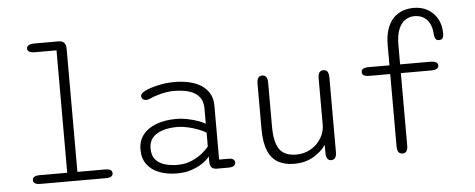

<svg xmlns="http://www.w3.org/2000/svg" viewBox="-51 -903 2578 1042"><g transform="rotate(-5 1238.0 -382.0)"><path d="M130 0Q110.5 0 101.2 -6.2Q92 -12.5 92 -23.5Q92 -35.5 101.2 -41.5Q110.5 -47.5 130 -47.5H281V-714.5H164Q143.5 -714.5 133 -720.5Q122.5 -726.5 122.5 -738Q122.5 -749 133 -755.5Q143.5 -762 164 -762H295.5Q315.5 -762 326 -751.5Q336.5 -741 336.5 -720.5V-47.5H488Q507.5 -47.5 516.8 -41.5Q526 -35.5 526 -23.5Q526 -12.5 516.8 -6.2Q507.5 0 488 0Z M1093 1Q1073.5 1 1064.8 -7.8Q1056 -16.5 1054.5 -32L1054 -69Q1043.5 -54 1018.8 -36Q994 -18 957.5 -5Q921 8 875.5 8Q822 8 779.5 -8Q737 -24 712.5 -56.5Q688 -89 688 -138.5Q688 -185.5 714 -218.8Q740 -252 786.8 -269.5Q833.5 -287 895 -287Q927 -287 959.2 -280.2Q991.5 -273.5 1017 -264Q1042.5 -254.5 1053.5 -246.5V-330Q1053.5 -364.5 1039.2 -386.2Q1025 -408 1001.8 -419.5Q978.5 -431 951.2 -435.2Q924 -439.5 897.5 -439.5Q863.5 -439.5 827 -430.5Q790.5 -421.5 767.5 -410.5Q760.5 -407 754.2 -405.5Q748 -404 743 -404Q731.5 -404 724.2 -410.5Q717 -417 717 -426.5Q717 -435.5 724.5 -442.2Q732 -449 744 -455Q770.5 -467.5 813.5 -477.5Q856.5 -487.5 906 -487.5Q940.5 -487.5 976.2 -480.5Q1012 -473.5 1041.8 -456.8Q1071.5 -440 1090 -411.5Q1108.5 -383 1108.5 -340V-47H1160.5Q1177 -47 1185.5 -40.8Q1194 -34.5 1194 -23.5Q1194 -12.5 1185 -5.8Q1176 1 1155 1ZM1053.5 -197.5Q1041 -207.5 1014 -218Q987 -228.5 955.8 -235.8Q924.5 -243 898.5 -243Q827.5 -243 785.2 -217.2Q743 -191.5 743 -139.5Q743 -101.5 761.5 -79.2Q780 -57 811.8 -47.5Q843.5 -38 882.5 -38Q924 -38 958.8 -53Q993.5 -68 1018.2 -88.2Q1043 -108.5 1053.5 -124Z M1381 -481Q1410 -481 1410 -439.5V-201.5Q1410 -113.5 1437.8 -75.5Q1465.5 -37.5 1528.5 -37.5Q1572.5 -37.5 1608 -58.2Q1643.5 -79 1664.2 -113Q1685 -147 1685 -186V-439.5Q1685 -481 1714.5 -481Q1743.5 -481 1743.5 -439.5V-32.5Q1743.5 9 1714.5 9Q1690 9 1686.5 -24V-76.5Q1660 -38.5 1615.5 -13.5Q1571 11.5 1514 11.5Q1461.5 11.5 1425.2 -9Q1389 -29.5 1370.5 -74.5Q1352 -119.5 1352 -193V-439.5Q1352 -481 1381 -481Z M1960.5 -428.5Q1920.5 -428.5 1920.5 -452.5Q1920.5 -476 1960.5 -476H2074V-586Q2074 -638 2086.8 -674Q2099.5 -710 2121.5 -732.5Q2143.5 -755 2172 -765Q2200.5 -775 2231.5 -775Q2276 -775 2309.2 -755.5Q2342.5 -736 2361 -701.5Q2379.5 -667 2379.5 -622Q2379.5 -607.5 2374 -598.2Q2368.5 -589 2354.5 -589Q2340 -589 2334.8 -598.5Q2329.5 -608 2329 -618Q2326.5 -671.5 2301.2 -700.8Q2276 -730 2232 -730Q2205 -730 2182.2 -715.5Q2159.5 -701 2145.8 -668.2Q2132 -635.5 2132 -580V-476H2298Q2318 -476 2328 -469.8Q2338 -463.5 2338 -452.5Q2338 -441 2328 -434.8Q2318 -428.5 2298 -428.5H2132V-34Q2132 7 2103.5 7Q2074 7 2074 -34V-428.5Z"/></g></svg>

Font: Sono ExtraLight Monospace Light
Style: Regular
Weight: 300
Version: Version 2.112